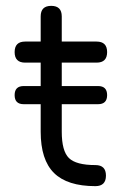

<svg xmlns="http://www.w3.org/2000/svg" viewBox="-20 -636 426 656"><path d="M61 -280Q30 -280 30 -311Q30 -342 61 -342H119V-422H66Q30 -422 30 -458Q30 -494 66 -494H119V-580Q119 -616 155 -616Q191 -616 191 -580V-494H310Q346 -494 346 -458Q346 -422 310 -422H191V-342H315Q346 -342 346 -311Q346 -280 315 -280H191V-186Q191 -120 215.5 -96Q240 -72 306 -72Q342 -72 342 -36Q342 0 306 0Q210 0 164.5 -45Q119 -90 119 -186V-280Z"/></svg>

Font: Jura SemiBold
Style: Regular
Weight: 600
Designer: Daniel Johnson, Alexei Vanyashin
Foundry: Daniel Johnson
Version: Version 5.103